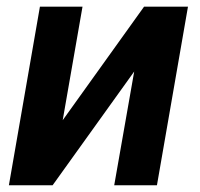

<svg xmlns="http://www.w3.org/2000/svg" viewBox="-20 -548 592 568"><path d="M165.5 -192.4 406.2 -528.3H536.1L444.3 0H317.9L377 -336.4L135.7 0H6.3L98.1 -528.3H224.1Z"/></svg>

Font: Roboto SemiBold
Style: Italic
Weight: 600
Designer: Christian Robertson
Foundry: Google
Version: Version 3.009; 2024